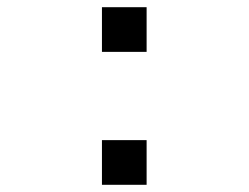

<svg xmlns="http://www.w3.org/2000/svg" viewBox="-20 -513 690 533"><path d="M263 -369V-493H387V-369ZM263 0V-124H387V0Z"/></svg>

Font: Azeret Mono Thin
Style: Regular
Weight: 400
Version: Version 1.002